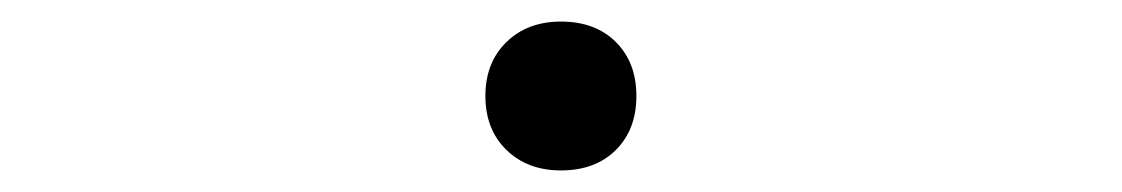

<svg xmlns="http://www.w3.org/2000/svg" viewBox="-20 -449 1040 178"><path d="M500 -291Q469 -291 449.5 -310Q430 -329 430 -360Q430 -391 449.5 -410Q469 -429 500 -429Q532 -429 551 -410Q570 -391 570 -360Q570 -329 551 -310Q532 -291 500 -291Z"/></svg>

Font: M PLUS 2
Style: Regular
Weight: 400
Designer: Coji Morishita
Foundry: UNDERFOREST DESIGN
Version: Version 1.001